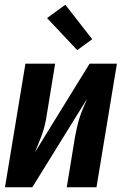

<svg xmlns="http://www.w3.org/2000/svg" viewBox="-20 -788 540 808"><path d="M1 0 87 -520H212L178 -312Q175 -291 170.5 -270Q166 -249 159 -228.5Q152 -208 143.5 -188Q135 -168 127 -147L357 -520H472L386 0H261L295 -208Q299 -229 303.5 -250Q308 -271 314.5 -291.5Q321 -312 329.5 -332Q338 -352 347 -373L116 0ZM305 -577 178 -712 255 -768 368 -623Z"/></svg>

Font: Iosevka SS04 Extrabold Oblique
Style: Regular
Weight: 800
Italic angle: -9°
Monospace: yes
Designer: Belleve Invis
Foundry: Belleve Invis
Version: Version 19.0.0; ttfautohint (v1.8.4)